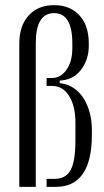

<svg xmlns="http://www.w3.org/2000/svg" viewBox="-20 -726 404 746"><path d="M119 0H55V-557Q55 -626 91.5 -666Q128 -706 190 -706Q252 -706 288.5 -666.5Q325 -627 325 -557V-549Q325 -497 297.5 -458.5Q270 -420 224 -414L212 -413V-403L224 -401Q248 -397 269 -382Q290 -367 305 -343.5Q320 -320 328.5 -288.5Q337 -257 337 -221V-203Q337 0 197 0H161V-31H192Q236 -31 254.5 -65.5Q273 -100 273 -179V-251Q273 -314 248.5 -353Q224 -392 183 -392H161V-423H182Q216 -423 238.5 -455Q261 -487 261 -539V-558Q261 -675 190 -675Q119 -675 119 -558Z"/></svg>

Font: Moniqa Paragraph
Style: Regular
Weight: 400
Designer: Rajesh Rajput
Foundry: Rajesh Rajput
Version: Version 1.000